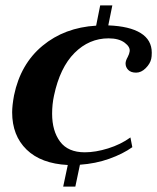

<svg xmlns="http://www.w3.org/2000/svg" viewBox="-20 -601 582 711"><path d="M542 -406Q542 -391 540 -383Q536 -365 519.5 -348.5Q503 -332 484 -332Q465 -332 455 -342Q445 -352 445 -366Q445 -376 453 -390Q459 -402 460 -410Q463 -427 441.5 -443Q420 -459 382 -459Q310 -459 256 -405Q202 -351 180 -247Q173 -215 173 -180Q173 -116 202.5 -76.5Q232 -37 294 -37Q334 -37 380.5 -51.5Q427 -66 463 -92L470 -56Q435 -31 384.5 -13Q334 5 276 9L259 90H214L231 10Q132 5 78.5 -47Q25 -99 25 -185Q25 -210 32 -248Q56 -364 137.5 -431.5Q219 -499 336 -506L351 -581H396L381 -507Q460 -504 501 -478.5Q542 -453 542 -406Z"/></svg>

Font: Trirong
Style: Bold Italic
Weight: 700
Italic angle: -12°
Designer: Katatrad Team
Foundry: CadsonDemak
Version: Version 1.001